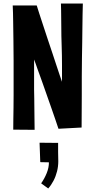

<svg xmlns="http://www.w3.org/2000/svg" viewBox="-20 -735 540 1087"><path d="M52 -704H188Q192 -689 201.5 -661Q211 -633 223 -595.5Q235 -558 249 -516.5Q263 -475 276 -436Q288 -400 298.5 -368Q309 -336 317.5 -311Q326 -286 331 -272Q331 -291 331 -315Q331 -339 331 -365.5Q331 -392 330.5 -420.5Q330 -449 329 -479Q328 -505 327.5 -531Q327 -557 327 -582Q327 -607 326.5 -631Q326 -655 326 -676Q326 -697 325 -715H449Q448 -687 447.5 -652Q447 -617 446.5 -578Q446 -539 445.5 -495.5Q445 -452 444 -407Q443 -355 443 -302Q443 -249 443 -198Q443 -147 442.5 -100Q442 -53 442 -13L311 -6Q304 -27 294 -56.5Q284 -86 271.5 -121.5Q259 -157 246 -194Q233 -231 221 -265Q214 -286 206.5 -305.5Q199 -325 193 -342.5Q187 -360 182 -374Q177 -388 173 -398Q173 -378 173 -356.5Q173 -335 173 -313.5Q173 -292 173 -270.5Q173 -249 173 -228Q174 -201 174 -175.5Q174 -150 174.5 -126Q175 -102 175 -80Q175 -58 175.5 -38Q176 -18 176 0L55 -1Q55 -29 55.5 -60Q56 -91 56.5 -125.5Q57 -160 57 -197Q57 -234 57 -272Q57 -331 57 -390.5Q57 -450 56 -506.5Q55 -563 54.5 -613.5Q54 -664 52 -704ZM253 332 213 303Q232 276 244.5 245Q257 214 257 184L208 183L204 73L309 74Q309 100 309 126Q309 152 310 178Q310 207 303 235Q296 263 283 288Q270 313 253 332Z"/></svg>

Font: Truculenta ExtraBold
Style: Regular
Weight: 800
Version: Version 1.002